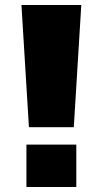

<svg xmlns="http://www.w3.org/2000/svg" viewBox="-20 -750 412 770"><path d="M96 -240 66 -730H306L276 -240ZM86 0V-170H286V0Z"/></svg>

Font: M PLUS 1 Thin Black
Style: Regular
Weight: 900
Version: Version 1.001